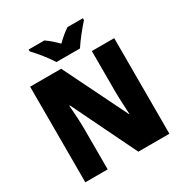

<svg xmlns="http://www.w3.org/2000/svg" viewBox="-208 -1084 1184 1242"><g transform="rotate(-30 384.5 -463.5)"><path d="M297 -767H473C500 -810 555 -878 587 -913V-927H472C443 -908 416 -885 384 -854C353 -885 329 -907 299 -927H182V-913C216 -878 272 -809 297 -767ZM698 0V-714H531V-414C531 -368 535 -297 538 -241H535L302 -714H70V0H237V-300C237 -349 233 -423 228 -481H232L466 0Z"/></g></svg>

Font: Noto Sans Arabic UI SmCn Bk
Style: Regular
Weight: 900
Width: 4
Designer: Monotype Design Team, Nadine Chahine and Nizar Qandah
Foundry: Monotype Imaging Inc.
Version: Version 2.010